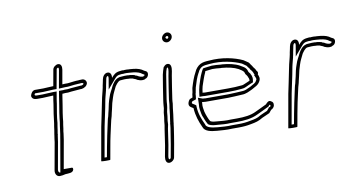

<svg xmlns="http://www.w3.org/2000/svg" viewBox="-74 -861 2077 1124"><g transform="rotate(-10 964.5 -299.0)"><path d="M121 -448C122 -433 134 -425 152 -425H186C207 -425 227 -428 249 -428L248 -419C246 -410 244 -395 242 -379C236 -344 229 -299 226 -267C224 -253 221 -240 220 -227L216 -203L215 -195C213 -182 211 -170 210 -158L181 4C177 24 187 43 206 43C217 43 228 41 239 38C259 36 283 39 289 20C290 12 289 7 283 7H235L265 -162C266 -173 268 -185 270 -198C270 -206 272 -216 274 -227C275 -241 278 -254 280 -268C281 -280 283 -298 286 -318C289 -334 291 -351 294 -367C297 -388 300 -408 302 -419L304 -429C309 -429 314 -429 320 -430H338C365 -434 387 -434 414 -437H420C435 -439 453 -449 456 -466C457 -481 444 -494 426 -491C420 -491 414 -491 409 -490C391 -490 374 -487 355 -485C353 -485 349 -484 345 -484H329L313 -483L328 -568C331 -587 326 -604 308 -604C295 -604 278 -591 276 -577L259 -482C237 -482 219 -479 199 -479H148C134 -477 124 -463 121 -448ZM142 -451C144 -457 147 -459 147 -459H196C218 -459 235 -462 255 -462H275L296 -577C296 -579 302 -584 304 -584C306 -584 311 -583 308 -568L289 -462L327 -464H342C347 -464 351 -465 352 -465H353C373 -467 390 -470 406 -470H408H410C412 -470 416 -471 422 -471H424H425C429 -472 435 -469 436 -465C435 -463 430 -458 422 -457H417H416C391 -454 367 -454 339 -450H321H320C316 -449 312 -449 307 -449H287L282 -419C280 -408 277 -388 274 -367C271 -349 269 -333 266 -318V-317C263 -297 261 -279 260 -267C258 -253 255 -239 254 -226C252 -215 251 -206 250 -197C248 -183 245 -171 244 -161L212 23H210C206 23 199 17 201 4L230 -159V-160C231 -171 233 -182 235 -195L236 -196V-204L240 -228V-229C241 -241 244 -253 246 -267V-268V-269C248 -300 256 -344 262 -379V-380C264 -395 266 -410 268 -419L273 -448H253C229 -448 208 -445 189 -445H155C144 -445 143 -449 142 -451Z M459 0C463 1 472 2 484 2H490C504 2 513 2 513 0L527 -78C534 -120 544 -162 553 -203C557 -220 560 -236 565 -250C567 -262 571 -275 574 -289C578 -311 585 -338 592 -357C599 -380 609 -396 618 -416C625 -426 637 -444 650 -447C654 -447 658 -448 662 -448C666 -448 671 -449 676 -449H690C696 -448 701 -448 707 -448C710 -448 713 -447 715 -447C719 -446 722 -446 726 -445L729 -443C733 -442 737 -440 742 -438L750 -433C759 -429 769 -426 779 -426C787 -426 793 -427 798 -431C817 -435 825 -467 808 -474L798 -479C783 -491 764 -497 740 -500C732 -501 725 -501 717 -502C711 -502 706 -502 700 -503C692 -503 684 -503 677 -502C676 -502 674 -503 673 -503C667 -502 661 -502 656 -501C631 -498 620 -486 606 -470C609 -488 603 -505 585 -505C568 -505 555 -488 552 -471L549 -456C548 -449 546 -441 544 -433L543 -426C542 -420 540 -414 539 -408C536 -395 532 -382 529 -368C527 -359 525 -349 523 -339C515 -294 503 -245 494 -198ZM482 -18 514 -198C523 -244 535 -293 543 -339C544 -347 547 -358 549 -367C552 -381 556 -393 559 -406V-407V-408C560 -412 562 -418 563 -426L564 -432C567 -444 568 -449 569 -456L572 -471C574 -482 581 -485 582 -485C584 -485 588 -484 586 -470L575 -406L620 -459C633 -474 638 -479 655 -481H656H657C659 -481 657 -481 662 -482H674H676C680 -483 688 -483 694 -483C702 -482 707 -482 712 -482C723 -481 728 -481 735 -480C757 -477 773 -472 784 -463L785 -462L796 -456C797 -455 796 -452 795 -450L791 -449L788 -446H783C777 -446 770 -448 763 -451L754 -456L753 -457C749 -458 743 -460 740 -461L738 -464H735C728 -466 724 -466 723 -466L720 -467H719C718 -467 716 -468 711 -468C705 -468 701 -468 697 -469H696H680C672 -469 667 -468 666 -468C659 -468 654 -467 653 -467H651L648 -466C621 -460 607 -433 602 -425L601 -423L600 -421C593 -404 579 -385 572 -360C564 -339 558 -312 554 -290C551 -276 547 -264 545 -252C539 -236 537 -220 533 -204C524 -163 515 -121 507 -78L496 -18H493H487Z M935 -649C932 -633 944 -619 961 -619C975 -619 990 -632 992 -646C995 -662 983 -676 967 -676C953 -676 937 -663 935 -649ZM902 -436C894 -388 886 -340 879 -292C877 -280 876 -268 875 -257L874 -242L869 -217C868 -201 866 -182 863 -166C863 -159 861 -151 861 -144L857 -121C852 -89 848 -57 843 -26L831 39C828 58 832 78 851 78C865 78 881 65 883 51L897 -26C903 -58 907 -90 912 -121L914 -138C915 -143 916 -149 916 -154C918 -166 920 -184 922 -197C923 -209 925 -221 926 -233C927 -241 928 -250 930 -260C930 -268 931 -277 932 -286C939 -331 945 -377 953 -422L958 -448C962 -470 961 -494 939 -494C931 -494 923 -489 919 -483C918 -482 916 -481 915 -480C910 -466 905 -451 902 -436ZM955 -649C955 -651 962 -656 964 -656C969 -656 973 -651 972 -646C971 -643 967 -639 965 -639C959 -639 954 -645 955 -649ZM922 -436C924 -447 927 -460 931 -469L933 -471L936 -474C937 -474 942 -472 938 -448L933 -422C925 -376 919 -331 912 -286V-285V-284C912 -277 911 -268 910 -259C908 -248 907 -239 906 -233V-232V-231C905 -221 903 -207 902 -196C899 -181 898 -164 896 -154V-152L895 -150C895 -148 895 -143 894 -138V-137L892 -120C886 -88 883 -58 877 -26L863 51C863 53 857 58 855 58C854 58 848 56 851 39L863 -26C868 -57 873 -90 877 -121L882 -145V-147C882 -152 883 -159 883 -167C886 -184 888 -202 889 -218L894 -243L896 -259C897 -271 897 -280 899 -292C907 -341 914 -388 922 -436Z M1021 -246C1017 -226 1033 -220 1045 -213C1048 -166 1061 -130 1077 -95C1086 -67 1122 -61 1158 -58C1186 -56 1216 -53 1247 -55H1286C1314 -55 1335 -57 1360 -62C1389 -67 1408 -72 1432 -87C1447 -94 1463 -100 1477 -107C1482 -113 1487 -119 1491 -124C1499 -127 1509 -136 1511 -146C1514 -162 1508 -169 1499 -173C1487 -183 1474 -170 1467 -161C1445 -151 1423 -139 1400 -129C1368 -113 1329 -109 1286 -109H1247C1219 -107 1196 -110 1172 -112C1156 -113 1138 -114 1128 -121C1123 -129 1118 -139 1115 -148C1111 -160 1107 -167 1104 -181C1102 -196 1097 -212 1100 -231V-239C1103 -238 1107 -238 1110 -238C1115 -237 1119 -237 1122 -237H1256C1284 -238 1311 -239 1338 -241C1363 -241 1381 -252 1401 -261C1419 -272 1439 -278 1450 -298C1462 -317 1455 -330 1450 -342C1452 -345 1452 -348 1453 -352C1451 -359 1449 -363 1446 -364C1443 -373 1438 -380 1431 -388C1428 -394 1424 -400 1419 -406C1417 -410 1413 -415 1410 -419C1401 -425 1392 -432 1382 -438C1333 -461 1261 -478 1183 -471C1165 -470 1147 -469 1131 -461C1115 -453 1100 -436 1093 -418C1078 -391 1069 -363 1059 -330L1055 -304C1053 -297 1051 -290 1051 -283C1050 -280 1051 -278 1050 -275L1034 -269C1028 -264 1023 -255 1021 -246ZM1041 -246C1041 -248 1044 -251 1045 -253L1068 -261L1070 -275C1071 -280 1071 -283 1071 -283V-284V-286C1071 -291 1072 -296 1074 -301V-303L1079 -329C1089 -363 1097 -387 1110 -411L1111 -412L1112 -414C1117 -427 1127 -438 1137 -443C1148 -448 1162 -450 1181 -451C1255 -458 1324 -441 1370 -420C1378 -415 1386 -408 1394 -403C1396 -400 1399 -397 1400 -394L1401 -393L1402 -392C1407 -386 1411 -381 1412 -377L1413 -375L1415 -374C1421 -367 1424 -361 1427 -354L1429 -347H1432L1428 -340L1432 -332C1438 -318 1439 -316 1433 -307L1432 -306V-305C1427 -295 1416 -291 1394 -278C1372 -268 1360 -261 1342 -261H1341C1315 -259 1286 -258 1259 -257H1125C1122 -257 1120 -257 1117 -258H1115H1113H1109L1081 -268L1080 -230C1076 -206 1082 -187 1084 -174C1087 -156 1093 -150 1096 -139C1100 -128 1105 -118 1110 -109L1112 -106L1114 -104C1130 -93 1152 -93 1167 -92C1190 -90 1216 -87 1245 -89H1283C1327 -89 1370 -93 1406 -111C1431 -122 1452 -133 1473 -143L1479 -146L1483 -151C1484 -152 1485 -154 1486 -155L1488 -154C1492 -152 1492 -154 1491 -146C1491 -145 1487 -142 1486 -142L1480 -140L1476 -134L1466 -122C1453 -116 1441 -112 1427 -105L1425 -104L1423 -103C1403 -90 1388 -87 1359 -82C1335 -77 1316 -75 1289 -75H1249C1220 -73 1192 -76 1164 -78C1127 -81 1101 -89 1096 -104V-105V-106C1080 -140 1066 -174 1064 -218V-226L1057 -231C1042 -240 1040 -240 1041 -246ZM1093 -290 1091 -272H1113C1121 -271 1121 -271 1123 -271H1262C1289 -271 1319 -272 1344 -275C1359 -276 1367 -281 1370 -282C1382 -287 1392 -293 1401 -296L1414 -301L1416 -314C1420 -336 1409 -350 1409 -350L1408 -354L1406 -356C1405 -357 1403 -360 1399 -365V-367H1398L1397 -369V-370L1396 -374C1389 -396 1367 -403 1358 -409V-410H1357C1330 -425 1293 -433 1255 -436H1254H1246C1228 -438 1213 -439 1196 -439H1195H1193C1179 -437 1166 -436 1152 -434L1141 -432L1135 -423C1132 -418 1130 -414 1129 -411C1116 -385 1109 -357 1101 -333V-332C1098 -319 1094 -304 1093 -290ZM1113 -292C1114 -305 1117 -318 1120 -330C1129 -356 1137 -383 1149 -408C1149 -410 1150 -412 1151 -414C1164 -416 1178 -417 1193 -419C1209 -419 1223 -418 1241 -416H1249C1285 -413 1321 -405 1345 -392C1356 -385 1372 -377 1376 -365V-364C1378 -357 1380 -353 1383 -351L1389 -342C1391 -333 1398 -328 1396 -314C1386 -310 1377 -305 1366 -301C1361 -299 1353 -295 1347 -295C1320 -292 1292 -291 1265 -291H1126C1125 -291 1122 -291 1119 -292Z M1571 0C1575 1 1584 2 1596 2H1602C1616 2 1625 2 1625 0L1639 -78C1646 -120 1656 -162 1665 -203C1669 -220 1672 -236 1677 -250C1679 -262 1683 -275 1686 -289C1690 -311 1697 -338 1704 -357C1711 -380 1721 -396 1730 -416C1737 -426 1749 -444 1762 -447C1766 -447 1770 -448 1774 -448C1778 -448 1783 -449 1788 -449H1802C1808 -448 1813 -448 1819 -448C1822 -448 1825 -447 1827 -447C1831 -446 1834 -446 1838 -445L1841 -443C1845 -442 1849 -440 1854 -438L1862 -433C1871 -429 1881 -426 1891 -426C1899 -426 1905 -427 1910 -431C1929 -435 1937 -467 1920 -474L1910 -479C1895 -491 1876 -497 1852 -500C1844 -501 1837 -501 1829 -502C1823 -502 1818 -502 1812 -503C1804 -503 1796 -503 1789 -502C1788 -502 1786 -503 1785 -503C1779 -502 1773 -502 1768 -501C1743 -498 1732 -486 1718 -470C1721 -488 1715 -505 1697 -505C1680 -505 1667 -488 1664 -471L1661 -456C1660 -449 1658 -441 1656 -433L1655 -426C1654 -420 1652 -414 1651 -408C1648 -395 1644 -382 1641 -368C1639 -359 1637 -349 1635 -339C1627 -294 1615 -245 1606 -198ZM1594 -18 1626 -198C1635 -244 1647 -293 1655 -339C1656 -347 1659 -358 1661 -367C1664 -381 1668 -393 1671 -406V-407V-408C1672 -412 1674 -418 1675 -426L1676 -432C1679 -444 1680 -449 1681 -456L1684 -471C1686 -482 1693 -485 1694 -485C1696 -485 1700 -484 1698 -470L1687 -406L1732 -459C1745 -474 1750 -479 1767 -481H1768H1769C1771 -481 1769 -481 1774 -482H1786H1788C1792 -483 1800 -483 1806 -483C1814 -482 1819 -482 1824 -482C1835 -481 1840 -481 1847 -480C1869 -477 1885 -472 1896 -463L1897 -462L1908 -456C1909 -455 1908 -452 1907 -450L1903 -449L1900 -446H1895C1889 -446 1882 -448 1875 -451L1866 -456L1865 -457C1861 -458 1855 -460 1852 -461L1850 -464H1847C1840 -466 1836 -466 1835 -466L1832 -467H1831C1830 -467 1828 -468 1823 -468C1817 -468 1813 -468 1809 -469H1808H1792C1784 -469 1779 -468 1778 -468C1771 -468 1766 -467 1765 -467H1763L1760 -466C1733 -460 1719 -433 1714 -425L1713 -423L1712 -421C1705 -404 1691 -385 1684 -360C1676 -339 1670 -312 1666 -290C1663 -276 1659 -264 1657 -252C1651 -236 1649 -220 1645 -204C1636 -163 1627 -121 1619 -78L1608 -18H1605H1599Z"/></g></svg>

Font: Scribbler
Style: ClrIta
Weight: 400
Designer: Mew Too
Foundry: Cannot Into Space Fonts
Version: Version 1.001